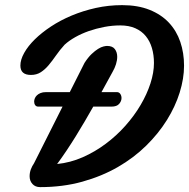

<svg xmlns="http://www.w3.org/2000/svg" viewBox="-20 -725 751 763"><path d="M444.8 -358.9Q453.1 -358.9 458 -351.8Q462.9 -344.7 462.9 -335.4Q462.9 -323.2 453.6 -312.3Q444.3 -301.3 422.9 -301.3H350.6Q334.5 -272.9 316.9 -242.9Q299.3 -212.9 281 -183.3Q262.7 -153.8 243.9 -125.7Q225.1 -97.7 207 -73.2Q259.8 -78.6 308.6 -100.1Q357.4 -121.6 400.1 -153.6Q442.9 -185.5 478.3 -225.3Q513.7 -265.1 538.8 -307.9Q564 -350.6 577.9 -393.6Q591.8 -436.5 591.8 -474.6Q591.8 -506.8 583.7 -534.2Q575.7 -561.5 559.3 -581.5Q543 -601.6 517.6 -612.8Q492.2 -624 458 -624Q426.3 -624 394.3 -617.9Q362.3 -611.8 333 -601.6Q303.7 -591.3 279.1 -577.4Q254.4 -563.5 236.8 -547.4Q217.3 -525.9 202.4 -504.4Q187.5 -482.9 173.1 -465.8Q158.7 -448.7 142.1 -438Q125.5 -427.2 103 -427.2Q61 -427.2 61 -464.4Q61 -487.8 76.2 -514.9Q91.3 -542 118.4 -568.6Q145.5 -595.2 182.9 -619.9Q220.2 -644.5 265.1 -663.3Q310.1 -682.1 360.8 -693.4Q411.6 -704.6 465.3 -704.6Q527.8 -704.6 574.2 -686Q620.6 -667.5 651.1 -635Q681.6 -602.5 696.5 -558.6Q711.4 -514.6 711.4 -463.9Q711.4 -413.1 694.1 -357.4Q676.8 -301.8 643.3 -248Q609.9 -194.3 560.8 -146Q511.7 -97.7 448 -61Q384.3 -24.4 306.9 -2.9Q229.5 18.6 139.6 18.6Q120.1 18.6 108.9 6.1Q97.7 -6.3 97.7 -24.4Q97.7 -38.6 102.5 -51.8Q107.4 -64.9 115.2 -76.2L228.5 -301.3H132.3Q124 -301.3 119.9 -307.1Q115.7 -313 115.7 -321.3Q115.7 -327.6 118.4 -334.2Q121.1 -340.8 126.7 -346.2Q132.3 -351.6 141.1 -355.2Q149.9 -358.9 162.6 -358.9H257.3L315.9 -475.1Q330.1 -497.1 344 -510.3Q357.9 -523.4 369.9 -530.8Q381.8 -538.1 391.1 -540.3Q400.4 -542.5 405.3 -542.5Q427.2 -542.5 436.5 -529.8Q445.8 -517.1 445.8 -499.5Q445.8 -485.4 440.9 -469.7Q436 -454.1 427.7 -439.9L383.3 -358.9Z"/></svg>

Font: Damion
Style: Regular
Weight: 400
Foundry: vernon adams
Version: Version 1.000